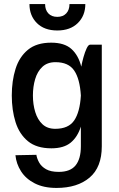

<svg xmlns="http://www.w3.org/2000/svg" viewBox="-20 -720 584 945"><path d="M125 -700H202Q202 -671 218 -654Q234 -637 262 -637Q290 -637 306 -654Q322 -671 322 -700H400Q400 -643 363 -606.5Q326 -570 262 -570Q198 -570 161.5 -606.5Q125 -643 125 -700ZM481 0Q481 103 421 154Q361 205 258 205Q195 205 151 182.5Q107 160 83.5 123Q60 86 56 44L159 42Q162 61 173 80.5Q184 100 207 113Q230 126 269 126Q326 126 352 94Q378 62 378 0V-97Q362 -46 328 -18Q294 10 233 10Q160 10 117.5 -25Q75 -60 56.5 -119Q38 -178 38 -250Q38 -322 56.5 -381Q75 -440 117.5 -475Q160 -510 232 -510Q297 -510 331.5 -479Q366 -448 380 -392Q384 -414 391 -439Q398 -464 406.5 -482Q415 -500 423 -500H481ZM253 -414Q213 -414 188.5 -391Q164 -368 153 -330.5Q142 -293 142 -250Q142 -206 153.5 -168.5Q165 -131 189 -108.5Q213 -86 252 -86Q317 -86 345 -127Q373 -168 378 -249V-250Q373 -332 345 -373Q317 -414 253 -414Z"/></svg>

Font: Haskoy SemiBold
Style: Regular
Weight: 600
Designer: Ertekin Erdin
Foundry: Ertekin Erdin
Version: Version 1.500; ttfautohint (v1.8.3)